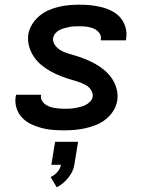

<svg xmlns="http://www.w3.org/2000/svg" viewBox="-20 -548 640 819"><path d="M255 8Q229 8 204 6Q179 4 155.5 -2.5Q132 -9 110.5 -19.5Q89 -30 73 -47.5Q57 -65 50 -88.5Q43 -112 47 -137Q48 -139 48 -140.5Q48 -142 49 -144H156Q155 -143 155 -142.5Q155 -142 155 -142Q153 -130 158 -120.5Q163 -111 171 -104.5Q179 -98 189 -94Q199 -90 210 -88Q221 -86 232 -85Q243 -84 255 -84Q266 -84 277 -84.5Q288 -85 299.5 -87Q311 -89 322.5 -92Q334 -95 344.5 -100Q355 -105 364 -114Q373 -123 375 -134Q377 -145 373 -155Q369 -165 362 -172.5Q355 -180 346 -185Q337 -190 327.5 -194Q318 -198 308 -201Q298 -204 288 -207Q264 -214 240.5 -223Q217 -232 195.5 -244Q174 -256 155.5 -271.5Q137 -287 123.5 -307.5Q110 -328 103.5 -352.5Q97 -377 101 -403Q105 -425 117.5 -445Q130 -465 148 -480Q166 -495 187.5 -504.5Q209 -514 231 -519Q253 -524 275 -526Q297 -528 319 -528Q344 -528 368 -525.5Q392 -523 415 -517Q438 -511 459 -500Q480 -489 494.5 -471.5Q509 -454 515.5 -431Q522 -408 518 -383Q518 -381 517.5 -379.5Q517 -378 517 -376H410Q410 -377 410 -377.5Q410 -378 410 -378Q413 -395 403.5 -407.5Q394 -420 380 -426Q366 -432 350.5 -434Q335 -436 319 -436Q308 -436 297.5 -435.5Q287 -435 276.5 -433Q266 -431 255 -428Q244 -425 234 -420Q224 -415 216.5 -406Q209 -397 207 -387Q205 -376 209 -366Q213 -356 220 -348.5Q227 -341 235.5 -335.5Q244 -330 253.5 -326Q263 -322 273 -319Q283 -316 293 -313H294Q318 -306 341 -297Q364 -288 385.5 -276Q407 -264 425.5 -248.5Q444 -233 457.5 -213Q471 -193 477.5 -168.5Q484 -144 480 -118Q476 -95 463 -74.5Q450 -54 431 -39Q412 -24 389.5 -15Q367 -6 344.5 -1Q322 4 299.5 6Q277 8 255 8ZM222 251 196 207Q212 200 224.5 186Q237 172 240 155H199L215 57H313L297 155Q295 170 288 184Q281 198 271 210.5Q261 223 248.5 233.5Q236 244 222 251Z"/></svg>

Font: Iosevka SS04 Semibold Extended
Style: Italic
Weight: 600
Width: 7
Italic angle: -9°
Monospace: yes
Designer: Belleve Invis
Foundry: Belleve Invis
Version: Version 19.0.0; ttfautohint (v1.8.4)